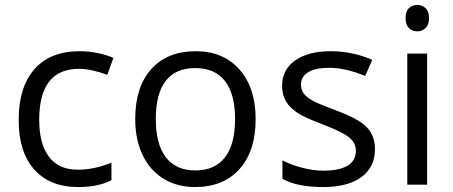

<svg xmlns="http://www.w3.org/2000/svg" viewBox="-20 -754 1850 784"><path d="M299.8 9.8Q183.6 9.8 119.9 -61.8Q56.2 -133.3 56.2 -264.2Q56.2 -398.4 120.8 -471.7Q185.5 -544.9 305.2 -544.9Q343.8 -544.9 382.3 -536.6Q420.9 -528.3 442.9 -517.1L418 -448.2Q391.1 -459 359.4 -466.1Q327.6 -473.1 303.2 -473.1Q140.1 -473.1 140.1 -265.1Q140.1 -166.5 179.9 -113.8Q219.7 -61 297.9 -61Q364.7 -61 435.1 -89.8V-18.1Q381.3 9.8 299.8 9.8Z M1023.9 -268.1Q1023.9 -137.2 958 -63.7Q892.1 9.8 775.9 9.8Q704.1 9.8 648.4 -23.9Q592.8 -57.6 562.5 -120.6Q532.2 -183.6 532.2 -268.1Q532.2 -398.9 597.7 -471.9Q663.1 -544.9 779.3 -544.9Q891.6 -544.9 957.8 -470.2Q1023.9 -395.5 1023.9 -268.1ZM616.2 -268.1Q616.2 -165.5 657.2 -111.8Q698.2 -58.1 777.8 -58.1Q857.4 -58.1 898.7 -111.6Q939.9 -165 939.9 -268.1Q939.9 -370.1 898.7 -423.1Q857.4 -476.1 776.9 -476.1Q697.3 -476.1 656.7 -423.8Q616.2 -371.6 616.2 -268.1Z M1511.2 -146Q1511.2 -71.3 1455.6 -30.8Q1399.9 9.8 1299.3 9.8Q1192.9 9.8 1133.3 -23.9V-99.1Q1171.9 -79.6 1216.1 -68.4Q1260.3 -57.1 1301.3 -57.1Q1364.7 -57.1 1398.9 -77.4Q1433.1 -97.7 1433.1 -139.2Q1433.1 -170.4 1406 -192.6Q1378.9 -214.8 1300.3 -245.1Q1225.6 -272.9 1194.1 -293.7Q1162.6 -314.5 1147.2 -340.8Q1131.8 -367.2 1131.8 -403.8Q1131.8 -469.2 1185.1 -507.1Q1238.3 -544.9 1331.1 -544.9Q1417.5 -544.9 1500 -509.8L1471.2 -443.8Q1390.6 -477.1 1325.2 -477.1Q1267.6 -477.1 1238.3 -459Q1209 -440.9 1209 -409.2Q1209 -387.7 1220 -372.6Q1231 -357.4 1255.4 -343.8Q1279.8 -330.1 1349.1 -304.2Q1444.3 -269.5 1477.8 -234.4Q1511.2 -199.2 1511.2 -146Z M1724.1 0H1643.1V-535.2H1724.1ZM1636.2 -680.2Q1636.2 -708 1649.9 -720.9Q1663.6 -733.9 1684.1 -733.9Q1703.6 -733.9 1717.8 -720.7Q1731.9 -707.5 1731.9 -680.2Q1731.9 -652.8 1717.8 -639.4Q1703.6 -626 1684.1 -626Q1663.6 -626 1649.9 -639.4Q1636.2 -652.8 1636.2 -680.2Z"/></svg>

Font: f08745844
Style: Regular
Weight: 400
Foundry: Ascender Corporation
Version: Version 1.10